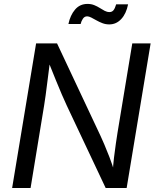

<svg xmlns="http://www.w3.org/2000/svg" viewBox="-20 -946 789 966"><path d="M41 0 161.6 -727.5H267.1L486.3 -261.2Q493.2 -246.6 504.9 -219.2Q516.6 -191.9 530.5 -156Q544.4 -120.1 556.6 -78.6L546.9 -76.7Q549.3 -116.7 553.7 -154.3Q558.1 -191.9 563 -224.1Q567.9 -256.3 571.3 -278.8L645.5 -727.5H737.8L617.2 0H511.7L315.9 -415Q304.2 -439.9 291.3 -470Q278.3 -500 261.2 -542.2Q244.1 -584.5 219.2 -646.5L232.9 -648.9Q225.6 -590.3 219.7 -544.9Q213.9 -499.5 209.7 -467.3Q205.6 -435.1 202.1 -416L133.8 0ZM529.8 -823.2Q511.7 -823.2 495.6 -829.3Q479.5 -835.4 465.3 -843.5Q451.2 -851.6 439.2 -857.7Q427.2 -863.8 418.5 -863.8Q404.8 -863.8 396.7 -851.3Q388.7 -838.9 385.7 -825.2H324.2Q333.5 -869.6 357.7 -897.9Q381.8 -926.3 420.4 -926.3Q439 -926.3 454.1 -920.2Q469.2 -914.1 482.2 -905.8Q495.1 -897.5 506.8 -891.4Q518.6 -885.3 530.8 -885.3Q543.5 -885.3 551 -894.5Q558.6 -903.8 564.5 -924.3H624.5Q615.2 -877.4 590.1 -850.3Q564.9 -823.2 529.8 -823.2Z"/></svg>

Font: Inter 16pt
Style: Italic
Weight: 400
Italic angle: -9.3988°
Version: Version 4.001;git-66647c0bb